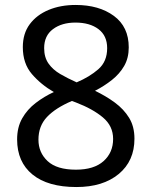

<svg xmlns="http://www.w3.org/2000/svg" viewBox="-20 -744 612 774"><path d="M285 -724Q379 -724 439 -680Q499 -636 499 -553Q499 -510 480.5 -478Q462 -446 431 -421.5Q400 -397 363 -378Q407 -357 443 -330.5Q479 -304 500.5 -269Q522 -234 522 -185Q522 -95 458.5 -42.5Q395 10 288 10Q173 10 111 -40.5Q49 -91 49 -182Q49 -231 69.5 -267Q90 -303 124 -329Q158 -355 197 -373Q145 -403 108.5 -445.5Q72 -488 72 -554Q72 -609 100 -646.5Q128 -684 176 -704Q224 -724 285 -724ZM284 -653Q229 -653 193.5 -626.5Q158 -600 158 -550Q158 -513 175.5 -488Q193 -463 223 -445.5Q253 -428 289 -412Q341 -434 376.5 -465Q412 -496 412 -550Q412 -600 377 -626.5Q342 -653 284 -653ZM135 -181Q135 -129 172 -94.5Q209 -60 286 -60Q359 -60 397.5 -94.5Q436 -129 436 -184Q436 -236 395 -270.5Q354 -305 286 -331L270 -337Q204 -309 169.5 -272.5Q135 -236 135 -181Z"/></svg>

Font: Noto Sans Old North Arabian
Style: Regular
Weight: 400
Designer: Monotype Design Team
Foundry: Monotype Imaging Inc.
Version: Version 2.001; ttfautohint (v1.8.4.7-5d5b)